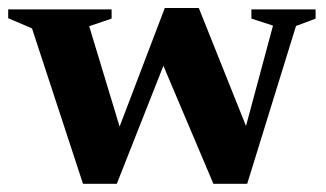

<svg xmlns="http://www.w3.org/2000/svg" viewBox="-26 -456 814 480"><path d="M656.5 -392 602.5 -409.5V-432.5H763V-409.5L714 -391L592 3.5H507.5L382.5 -291.5L266 3.5H181.5L54 -385L-5.5 -410.5V-432.5H253V-409.5L197 -390.5L273 -139.5L386 -436H471L589 -141Z"/></svg>

Font: Newsreader Text
Style: Bold
Weight: 700
Designer: Hugues Gentile
Foundry: Production Type
Version: Version 1.001